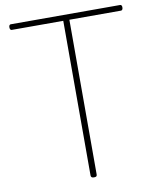

<svg xmlns="http://www.w3.org/2000/svg" viewBox="-105 -1080 977 1176"><g transform="rotate(-10 383.5 -492.0)"><path d="M383 14Q364 14 364 -1V-963H43Q39 -963 35.5 -967Q32 -971 32 -981Q32 -990 35.5 -994Q39 -998 43 -998H723Q728 -998 731.5 -994.5Q735 -991 735 -982Q735 -972 731.5 -967.5Q728 -963 723 -963H402V-1Q402 7 398 10.5Q394 14 383 14Z"/></g></svg>

Font: Playwrite NG Modern Thin
Style: Regular
Weight: 250
Designer: Veronika Burian, José Scaglione
Foundry: TypeTogether
Version: Version 1.002